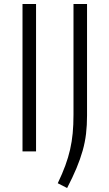

<svg xmlns="http://www.w3.org/2000/svg" viewBox="-20 -760 547 964"><path d="M93 -740H161V0H93ZM270 160Q293 112 308 71Q323 30 332 -9.5Q341 -49 345 -91Q349 -133 349 -184V-740H417V-180Q417 -131 412 -88.5Q407 -46 395 -3.5Q383 39 364 84.5Q345 130 317 184Z"/></svg>

Font: Encode Sans Normal
Style: Light
Weight: 300
Designer: Pablo Impallari, Andres Torresi
Foundry: Pablo Impallari, Andres Torresi
Version: Version 1.000; ttfautohint (v1.00) -l 8 -r 50 -G 200 -x 14 -